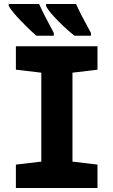

<svg xmlns="http://www.w3.org/2000/svg" viewBox="-20 -947 570 967"><path d="M60 0V-118L188 -133V-581L60 -596V-714H471V-596L345 -581V-133L471 -118V0ZM355 -767Q327 -789 297.5 -817Q268 -845 244.5 -871.5Q221 -898 212 -917V-927H363Q373 -904 392.5 -866Q412 -828 438 -781V-767ZM163 -767Q147 -781 126 -801Q105 -821 84 -843Q63 -865 47 -884.5Q31 -904 24 -917V-927H177Q187 -904 206.5 -865.5Q226 -827 251 -781V-767Z"/></svg>

Font: Noto Sans Mono Condensed Black
Style: Regular
Weight: 900
Width: 3
Designer: Monotype Design Team
Foundry: Monotype Imaging Inc.
Version: Version 2.014